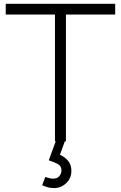

<svg xmlns="http://www.w3.org/2000/svg" viewBox="-20 -740 634 1006"><path d="M268 0V-664H10V-720H583.5V-664H325.5V0ZM263 245.5Q245.5 245.5 230.2 241.2Q215 237 201 230.5L217.5 187Q241.5 196 258.5 196Q279.5 196 290.8 182.8Q302 169.5 302 153Q302 129 281.2 118.5Q260.5 108 235.5 100L273 -2.5L321 -3L294 71Q320 82.5 337 102.8Q354 123 354 155.5Q354 193.5 327 219.5Q300 245.5 263 245.5Z"/></svg>

Font: Manrope ExtraLight Light
Style: Regular
Weight: 300
Version: Version 4.504